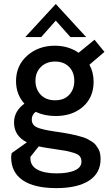

<svg xmlns="http://www.w3.org/2000/svg" viewBox="-20 -731 557 964"><path d="M263 213.5Q152 213.5 94 173.8Q36 134 36 58.5Q36 51 39 37.5L115 -16.5Q50.5 -48.5 50.5 -116Q50.5 -172.5 102.5 -210.5Q60.5 -257 60.5 -323.5Q60.5 -402 116.8 -451.8Q173 -501.5 255.5 -501.5Q323.5 -501.5 374.5 -466L454.5 -531.5L504.5 -470.5L429 -406Q450 -368 450 -320Q450 -242.5 397 -195.5Q344 -148.5 259 -148.5Q203.5 -148.5 159 -169.5Q139.5 -154.5 139.5 -131Q139.5 -103.5 165 -91.8Q190.5 -80 257 -70.5Q281 -67 295.2 -64.8Q309.5 -62.5 330.5 -58.5Q351.5 -54.5 364 -51.2Q376.5 -48 393.2 -43Q410 -38 420 -32.5Q430 -27 442 -19.5Q454 -12 460.8 -3.2Q467.5 5.5 473.8 16.2Q480 27 482.5 40Q485 53 485 68Q485 138.5 426.8 176Q368.5 213.5 263 213.5ZM107 -545 260 -711 412.5 -545H333.5L260 -627.5L187 -545ZM132.5 65Q133.5 102.5 168.5 121Q203.5 139.5 265 139.5Q321 139.5 355 124.8Q389 110 389 80.5Q389 64.5 380.8 53.8Q372.5 43 348 35.8Q323.5 28.5 309.5 26Q295.5 23.5 254 17.5Q250.5 17 248.5 16.5Q246.5 16 243.2 15.8Q240 15.5 237.5 15Q202 10 174.5 4L133 56Q132 62.5 132.5 65ZM158 -326Q158 -283 184.5 -255.2Q211 -227.5 257 -227.5Q302 -227.5 327.5 -255Q353 -282.5 353 -325Q353 -368.5 326.8 -395.2Q300.5 -422 257 -422Q213 -422 185.5 -395Q158 -368 158 -326Z"/></svg>

Font: HK Grotesk Medium
Style: Regular
Weight: 500
Designer: Alfredo Marco Pradil
Foundry: Hanken Design Co.
Version: Version 3.001;FEAKit 1.0